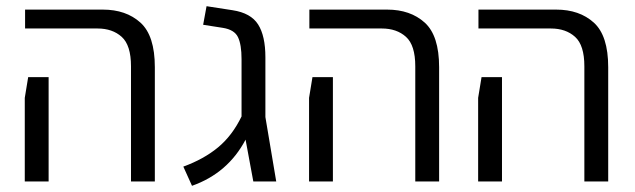

<svg xmlns="http://www.w3.org/2000/svg" viewBox="-20 -586 2050 620"><path d="M403 0V-372Q403 -440 373 -467Q343 -494 295 -494H61V-555H312Q387 -555 433.5 -513Q480 -471 480 -369V0ZM60 0V-270L71 -337H137V0Z M600 14 572 -48Q638 -72 684 -110Q730 -148 760 -210V-395Q760 -442 748.5 -466Q737 -490 700 -496L636 -506L647 -566L731 -553Q790 -544 813.5 -507Q837 -470 837 -401V-208L872 0H798L773 -135Q716 -27 600 14Z M1321 0V-372Q1321 -440 1291 -467Q1261 -494 1213 -494H979V-555H1230Q1305 -555 1351.5 -513Q1398 -471 1398 -369V0ZM978 0V-270L989 -337H1055V0Z M1867 0V-372Q1867 -440 1837 -467Q1807 -494 1759 -494H1525V-555H1776Q1851 -555 1897.5 -513Q1944 -471 1944 -369V0ZM1524 0V-270L1535 -337H1601V0Z"/></svg>

Font: Assistant
Style: Regular
Weight: 400
Designer: Hebrew By Ben Nathan, Latin by Paul Hunt
Version: Version 3.000